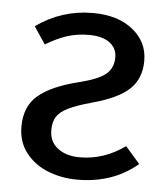

<svg xmlns="http://www.w3.org/2000/svg" viewBox="-45 -580 547 632"><g transform="rotate(5 228.5 -263.5)"><path d="M419 -397Q419 -338 382 -303Q345 -268 260 -245Q209 -231 182 -217.5Q155 -204 144.5 -187Q134 -170 134 -143Q134 -105 162 -83.5Q190 -62 235 -62Q315 -62 384 -112L432 -57Q351 12 233 12Q182 12 137 -5.5Q92 -23 63.5 -59Q35 -95 35 -146Q35 -213 78 -249.5Q121 -286 210 -308Q275 -324 299 -344.5Q323 -365 323 -400Q323 -430 299 -448Q275 -466 230 -466Q192 -466 159 -455.5Q126 -445 88 -422L50 -479Q134 -539 237 -539Q320 -539 369.5 -499Q419 -459 419 -397Z"/></g></svg>

Font: Fira Sans
Style: Regular
Weight: 400
Designer: bBox Type GmbH & Carrois Corporate GbR & Edenspiekermann AG
Foundry: bBox Type GmbH & Carrois Corporate GbR & Edenspiekermann AG
Version: Version 4.301